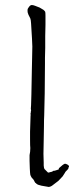

<svg xmlns="http://www.w3.org/2000/svg" viewBox="-20 -722 306 760"><path d="M153 -78Q153 -68 153 -68V-67Q154 -55 156 -53L168 -41L170 -39H173L180 -41Q183 -41 187 -43Q192 -47 195 -46Q198 -46 204 -49V-48L208 -50L211 -51L213 -52V-55V-56Q230 -72 237 -74Q241 -74 248 -70Q254 -66 253 -62V-61L251 -59V-57V-56Q250 -53 246 -49Q243 -46 241 -44Q238 -41 237 -38Q229 -26 228 -24Q220 -15 211 -6Q201 2 190 10Q182 17 173 18L144 13Q144 13 144 13Q144 13 144 13Q136 11 130 9Q123 5 121 2H120Q117 -2 115 -7Q112 -13 106 -18Q101 -26 100 -30Q99 -34 98 -55Q97 -81 97 -85Q97 -95 97 -108Q100 -121 100 -136Q99 -142 99 -169Q98 -185 101 -264Q102 -266 101 -270Q101 -273 101 -275L102 -276Q102 -283 103 -284V-286Q103 -288 102 -291Q102 -294 103 -306Q104 -323 106 -441Q106 -451 107 -487.5Q108 -524 108 -538Q108 -551 103 -629Q102 -645 100 -649Q97 -655 94 -661Q92 -664 92 -666Q91 -668 90 -671Q89 -674 89 -682Q89 -688 95 -695Q101 -703 107 -702Q111 -702 119 -699Q128 -696 137 -692Q146 -687 152 -683Q158 -678 159 -675Q160 -671 160 -660Q160 -645 160 -624Q160 -603 159 -579Q159 -555 159 -532Q159 -509 158 -493V-470Q158 -411 157 -353Q156 -310 155 -266Q154 -249 154 -222Q154 -195 153 -166Q152 -114 152 -113Q152 -112 153 -78ZM241 -44Q241 -44 241 -44Z"/></svg>

Font: ToneOZ-Tsuipita-TC
Style: Tsuipita-TC
Weight: 400
Designer: :Jeffrey Xuan (Chih-Lin Hsuan)  :
Foundry: jeffreyx@gmail.com, cjkFonts.io
Version: Version 0.24071